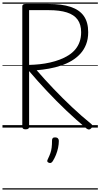

<svg xmlns="http://www.w3.org/2000/svg" viewBox="-20 -1030 810 1550"><path d="M187 14Q173 14 166.5 9Q160 4 160 -6V-979Q160 -989 167 -993.5Q174 -998 188 -998H371Q479 -998 550 -974.5Q621 -951 656.5 -901Q692 -851 692 -770Q692 -715 675 -671.5Q658 -628 628 -595.5Q598 -563 558.5 -539.5Q519 -516 472.5 -500.5Q426 -485 376 -476Q326 -467 276 -463Q341 -388 413 -312.5Q485 -237 561.5 -165Q638 -93 718 -28Q726 -21 726.5 -12.5Q727 -4 715 7Q706 16 697.5 15.5Q689 15 679 8Q596 -61 515 -138Q434 -215 358.5 -295.5Q283 -376 215 -456V-6Q215 4 208.5 9Q202 14 187 14ZM215 -506Q257 -507 300 -511.5Q343 -516 384.5 -525.5Q426 -535 463 -549Q500 -563 532 -583Q564 -603 587 -630Q610 -657 622.5 -692Q635 -727 635 -770Q635 -832 606.5 -871.5Q578 -911 520 -929.5Q462 -948 374 -948H215ZM374 284Q363 279 361.5 272.5Q360 266 367 253Q379 228 386.5 207Q394 186 397 162Q400 138 400 103Q400 92 405.5 85.5Q411 79 425 79Q440 79 447.5 87Q455 95 455 107Q455 134 449 163Q443 192 432 219.5Q421 247 406 271Q399 281 392 284.5Q385 288 374 284ZM0 490H770V500H0ZM0 -20H770V0H0ZM0 -505H770V-500H0ZM0 -1010H770V-1000H0Z"/></svg>

Font: Playwrite NG Modern Guides
Style: Regular
Weight: 400
Designer: Veronika Burian, José Scaglione
Foundry: TypeTogether
Version: Version 1.003